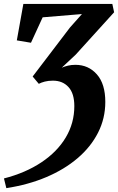

<svg xmlns="http://www.w3.org/2000/svg" viewBox="-31 -763 596 970"><path d="M1 187.5 -11 138.5Q98 110.5 178 57.2Q258 4 301.2 -68.5Q344.5 -141 344.5 -227Q344.5 -291 315 -323.2Q285.5 -355.5 236.5 -355.5Q213.5 -355.5 195.2 -350.8Q177 -346 165 -339.5L134 -376.5L322.5 -624L383 -692L184.5 -675.5L125.5 -547L54 -559L87 -743H536.5L545.5 -701L351.5 -487L281 -421Q296 -427.5 313 -431.5Q330 -435.5 350 -435.5Q416 -435.5 458.5 -387.2Q501 -339 501 -248Q501 -165 464.5 -93Q428 -21 361.2 36Q294.5 93 203 131.8Q111.5 170.5 1 187.5Z"/></svg>

Font: Merriweather 24pt SemiCondensed
Style: Bold Italic
Weight: 700
Width: 4
Italic angle: -7.8°
Designer: Eben Sorkin
Foundry: Eben Sorkin
Version: Version 2.101